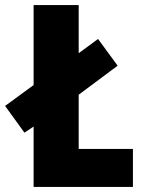

<svg xmlns="http://www.w3.org/2000/svg" viewBox="-43 -734 563 754"><path d="M89 0V-237L53 -213L-23 -318L89 -400V-714H266V-525L342 -581L419 -476L266 -362V-149H479V0Z"/></svg>

Font: Noto Sans Myanmar UI Condensed Black
Style: Regular
Weight: 900
Width: 3
Designer: Monotype Design Team
Foundry: Monotype Imaging Inc.
Version: Version 2.103; ttfautohint (v1.8.4.7-5d5b)